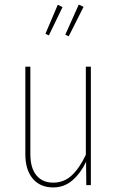

<svg xmlns="http://www.w3.org/2000/svg" viewBox="-20 -811 513 841"><path d="M378 0H358L357 -102Q333 -52 297 -21Q261 10 213 10Q156 10 123.5 -28.5Q91 -67 91 -135V-519H113V-136Q113 -75 139.5 -43Q166 -11 213 -11Q260 -11 294 -42.5Q328 -74 356 -133V-519H378ZM325 -791 346 -781 281 -652 266 -659ZM233 -790 254 -780 194 -656 179 -663Z"/></svg>

Font: Fira Sans Extra Condensed Thin
Style: Regular
Weight: 250
Width: 1
Designer: Carrois Corporate & Edenspiekermann AG
Foundry: Carrois Corporate GbR & Edenspiekermann AG
Version: Version 4.203